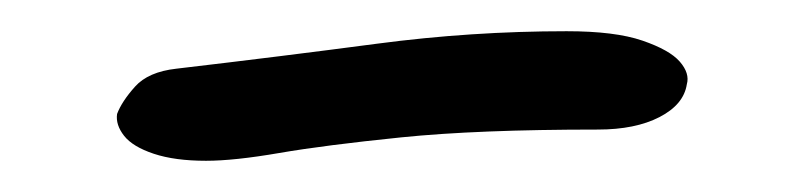

<svg xmlns="http://www.w3.org/2000/svg" viewBox="-20 -315 511 123"><path d="M112 -212Q92 -212 78.5 -216.5Q65 -221 59.5 -228Q54 -235 55 -242Q58 -250 66.5 -259.5Q75 -269 93 -271Q161 -279 221.5 -287Q282 -295 343 -295Q374 -295 391.5 -289Q409 -283 415.5 -275.5Q422 -268 420 -261Q418 -248 402.5 -240Q387 -232 363 -232Q286 -232 237 -227Q188 -222 159 -217Q130 -212 112 -212Z"/></svg>

Font: Shantell Sans Light Light
Style: Italic
Weight: 300
Italic angle: -11°
Version: Version 1.008;[ac192a2d6]